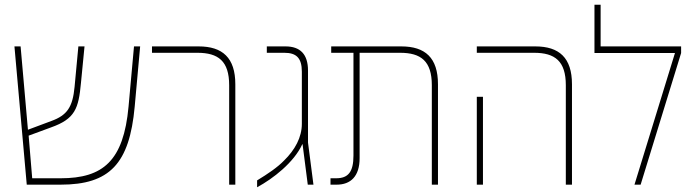

<svg xmlns="http://www.w3.org/2000/svg" viewBox="-20 -780 2933 811"><path d="M93 0H236C443 0 527 -88 549 -330L572 -584H546L523 -330C502 -100 415 -27 236 -27H116L101 -207L196 -242C297 -278 312 -321 322 -430L337 -584H311L295 -413C287 -327 263 -293 197 -269L98 -232L67 -584H41Z M948 0H974V-424C974 -536 920 -584 819 -584H622V-557H814C902 -557 948 -522 948 -420Z M1066 11C1133 -25 1222 -94 1257 -171H1258L1280 0H1304L1281 -178V-482C1281 -551 1248 -584 1186 -584H1107V-557H1181C1231 -557 1255 -536 1255 -477V-257C1255 -200 1226 -147 1180 -102C1152 -73 1112 -46 1066 -18Z M1376 0H1402C1461 0 1499 -35 1499 -112V-557H1670C1758 -557 1804 -522 1804 -420V0H1830V-424C1830 -536 1776 -584 1675 -584H1379V-557H1473V-123C1473 -54 1451 -27 1400 -27H1376Z M2370 0H2396V-424C2396 -536 2342 -584 2241 -584H1994V-557H2236C2324 -557 2370 -522 2370 -420ZM1994 0H2020V-371H1994Z M2517 -584V-760H2491V-556H2831L2660 0H2686L2857 -556V-584Z"/></svg>

Font: Noto Sans Hebrew SemiCondensed Thin
Style: Regular
Weight: 100
Width: 4
Designer: Monotype Design Team
Foundry: Monotype Imaging Inc.
Version: Version 2.004